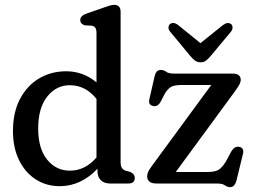

<svg xmlns="http://www.w3.org/2000/svg" viewBox="-20 -757 1044 792"><path d="M33.5 -216.5Q33.5 -294 62.8 -349.2Q92 -404.5 141.8 -433.8Q191.5 -463 253 -463Q289 -463 320.8 -451Q352.5 -439 378 -417V-620.5Q378 -636 373.2 -642.5Q368.5 -649 358.5 -651L329.5 -652.5Q311 -658.5 311 -674Q311 -691.5 335.5 -700.5L406 -725Q421.5 -730.5 431.8 -733.8Q442 -737 451 -737Q477.5 -737 477.5 -708V-89Q477.5 -72 483 -64Q488.5 -56 499 -52.5L517 -48Q536 -39 536 -23Q536 0 509 0H434.5Q410 0 396 -13.5Q382 -27 382 -52V-61Q350 -26.5 310.5 -7.8Q271 11 227 11Q170.5 11 126.8 -17.5Q83 -46 58.2 -97.2Q33.5 -148.5 33.5 -216.5ZM137.5 -227Q137.5 -144 174.5 -98.5Q211.5 -53 268 -53Q331.5 -53 378 -107.5V-349Q333 -405.5 267.5 -405.5Q212.5 -405.5 175 -358.8Q137.5 -312 137.5 -227ZM947.5 -378 705 -47.5H833.5Q866 -47.5 881 -56.2Q896 -65 912 -91L934.5 -133Q947.5 -154.5 966 -151.5Q988 -147.5 982.5 -123.5L956.5 -16.5Q949 15 930 15Q918 15 907.8 7.5Q897.5 0 875 0H626Q605 0 596 -8.2Q587 -16.5 587 -29.5Q587 -38.5 591 -47.8Q595 -57 606.5 -72.5L851.5 -406.5H731.5Q701.5 -406.5 687.2 -399.5Q673 -392.5 659.5 -370L643 -338Q631 -316 612.5 -319.5Q590.5 -324 596 -347L617 -439Q621 -456 627 -462.2Q633 -468.5 643.5 -468.5Q655.5 -468.5 665.5 -461Q675.5 -453.5 697.5 -453.5H939Q973 -453.5 973 -427.5Q973 -419 967.5 -408.5Q962 -398 947.5 -378ZM849 -526Q839 -514 829.8 -507Q820.5 -500 807.5 -500Q794 -500 784.5 -507Q775 -514 765 -526L682.5 -625.5Q674.5 -635 675 -643.8Q675.5 -652.5 680.5 -657Q694.5 -669 715 -653.5L807 -579L899.5 -653.5Q919.5 -668.5 934 -657Q939 -652.5 939.2 -643.8Q939.5 -635 932 -625.5Z"/></svg>

Font: Fraunces 72pt SuperSoft
Style: Regular
Weight: 400
Version: Version 1.000;[b76b70a41]